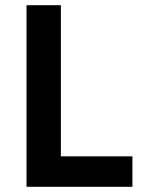

<svg xmlns="http://www.w3.org/2000/svg" viewBox="-20 -718 561 738"><path d="M82 0V-698H214V-117H489V0Z"/></svg>

Font: IBM Plex Sans Devanagari SemiBold
Style: Regular
Weight: 600
Designer: Mike Abbink, Paul van der Laan, Pieter van Rosmalen, Erin McLaughlin
Foundry: Bold Monday
Version: Version 1.1